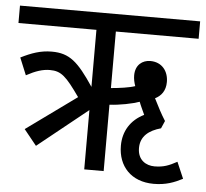

<svg xmlns="http://www.w3.org/2000/svg" viewBox="-49 -674 812 758"><g transform="rotate(5 357.0 -294.5)"><path d="M111 -76 309 -235V0H386V-263C426 -265 476 -275 504 -285C509 -271 518 -253 526 -235C473 -209 445 -163 445 -106C445 -25 497 33 587 33C635 33 668 20 701 3L673 -62C642 -45 620 -36 584 -36C551 -36 517 -55 517 -103C517 -150 550 -175 597 -188L610 -218C594 -243 579 -272 563 -304C587 -316 604 -337 604 -372C604 -415 578 -449 532 -449C501 -449 473 -429 473 -387C473 -373 476 -359 481 -345C458 -337 420 -332 386 -329V-553H714V-622H0V-553H309V-327C246 -421 212 -452 141 -452C97 -452 61 -439 19 -418L47 -350C84 -370 112 -379 140 -379C185 -379 205 -360 260 -282L61 -138Z"/></g></svg>

Font: Noto Sans Condensed
Style: Regular
Weight: 400
Width: 3
Designer: Monotype Design Team
Foundry: Monotype Imaging Inc.
Version: Version 2.013